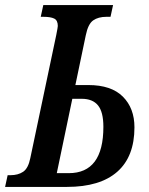

<svg xmlns="http://www.w3.org/2000/svg" viewBox="-38 -734 584 754"><path d="M-8 -46H3Q33 -46 53 -59.5Q73 -73 81 -113L183 -597Q189 -627 189 -632Q189 -654 175 -661Q161 -668 132 -668H122L132 -714H406L396 -668H380Q348 -668 328 -654Q308 -640 299 -596L258 -400H309Q399 -400 444.5 -354.5Q490 -309 490 -234Q490 -119 422.5 -59.5Q355 0 225 0H-18ZM232 -54Q368 -54 368 -236Q368 -294 347 -320Q326 -346 283 -346H246L185 -54Z"/></svg>

Font: Noto Serif CondSemiBold
Style: Italic
Weight: 600
Width: 3
Italic angle: -12°
Designer: Monotype Design Team
Foundry: Monotype Imaging Inc.
Version: Version 1.001